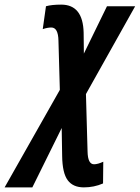

<svg xmlns="http://www.w3.org/2000/svg" viewBox="-142 -571 605 831"><path d="M-2 240 125 -17 127 104Q128 178 151 209Q174 240 221 240Q265 240 304 223L305 129Q281 140 265 140Q238 140 237 85L230 -164L443 -544H321L221 -339L220 -430Q217 -551 123 -551Q82 -551 57 -544L43 -445Q64 -452 80 -452Q110 -452 111 -395L117 -182L-122 240Z"/></svg>

Font: Noto Sans Display Condensed
Style: Bold Italic
Weight: 700
Width: 3
Designer: Monotype Design team
Foundry: Monotype Imaging Inc.
Version: 1.000